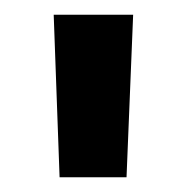

<svg xmlns="http://www.w3.org/2000/svg" viewBox="-20 -710 253 261"><path d="M152 -469 161 -690H53L61 -469Z"/></svg>

Font: SnT
Style: Bold
Weight: 700
Designer: Natanael Gama
Version: Version 1.001;PS 001.001;hotconv 1.0.70;makeotf.lib2.5.58329